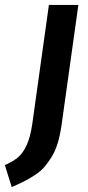

<svg xmlns="http://www.w3.org/2000/svg" viewBox="-105 -549 359 786"><path d="M-57.1 216.8 -85 127Q-50.3 111.3 -30.8 94.7Q-11.2 78.1 3.9 45.7Q19 13.2 26.9 -40L95.2 -528.8H215.8L147 -37.1Q141.1 3.9 131.3 36.4Q121.6 68.8 106.4 93.3Q91.3 117.7 75.9 135.3Q60.5 152.8 36.9 168.2Q13.2 183.6 -6.6 193.6Q-26.4 203.6 -57.1 216.8Z"/></svg>

Font: Fira Sans Compressed Medium
Style: Italic
Weight: 500
Width: 3
Italic angle: -8°
Designer: Carrois Corporate & Edenspiekermann AG
Foundry: Carrois Corporate GbR & Edenspiekermann AG
Version: Version 4.203;PS 004.203;hotconv 1.0.88;makeotf.lib2.5.64775